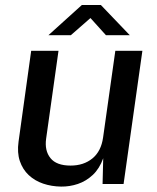

<svg xmlns="http://www.w3.org/2000/svg" viewBox="-20 -714 608 745"><path d="M217 10Q180 9.5 147.5 -1.5Q115 -12.5 91.5 -34.5Q68 -56.5 57 -89Q46 -121.5 52 -164.5L101 -517H207L159 -176Q152.5 -129.5 175.8 -100.5Q199 -71.5 254 -71.5Q304.5 -71.5 338.5 -99.2Q372.5 -127 380 -180.5L427.5 -517H532.5L459.5 0H378L380.5 -100Q366 -59.5 340 -35.2Q314 -11 282 -0.2Q250 10.5 217 10ZM168 -577.5 297.5 -694.5H371.5L483.5 -577.5H391L331 -644L255 -577.5Z"/></svg>

Font: Public Sans Thin Medium
Style: Italic
Weight: 500
Italic angle: -8°
Version: Version 2.001